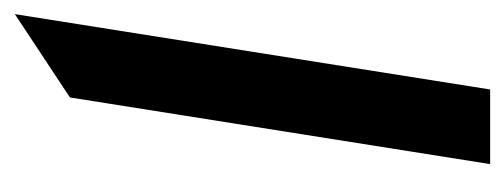

<svg xmlns="http://www.w3.org/2000/svg" viewBox="-236 -460 696 265"><g transform="rotate(-90 112.5 -328.0)"><path d="M121 0 225 -656 110 -580 18 0Z"/></g></svg>

Font: Charger Pro
Style: BlkNarObl
Weight: 900
Designer: Jasper
Foundry: Cannot Into Space Fonts
Version: Version 1.09